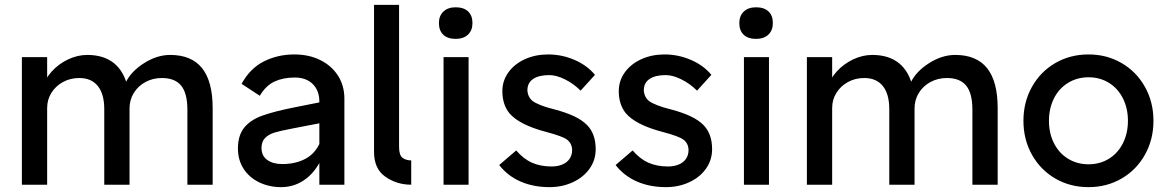

<svg xmlns="http://www.w3.org/2000/svg" viewBox="-20 -760 4806 790"><path d="M70 -525H174V-413L155 -401Q165 -435 193 -466Q221 -497 260 -515.5Q299 -534 339 -534Q407 -534 449 -500Q491 -466 506 -399L490 -403L497 -420Q519 -466 572.5 -500Q626 -534 680 -534Q768 -534 811.5 -479.5Q855 -425 855 -315V0H751V-309Q751 -376 725.5 -407.5Q700 -439 646 -439Q609 -439 578.5 -422.5Q548 -406 530.5 -377.5Q513 -349 513 -314V0H409V-311Q409 -373 382.5 -406Q356 -439 306 -439Q269 -439 239 -422.5Q209 -406 191.5 -378Q174 -350 174 -316V0H70Z M1193 -441Q1145 -441 1109.5 -424.5Q1074 -408 1049 -366L974 -415Q1009 -479 1066 -507.5Q1123 -536 1191 -536Q1251 -536 1297.5 -513Q1344 -490 1370.5 -449Q1397 -408 1397 -354V0H1294V-342Q1294 -387 1267 -414Q1240 -441 1193 -441ZM959 -149Q959 -203 985 -235Q1011 -267 1060 -284.5Q1109 -302 1195 -319L1341 -348L1332 -260L1182 -231Q1134 -222 1109.5 -214.5Q1085 -207 1070.5 -192Q1056 -177 1056 -151Q1056 -119 1079.5 -102Q1103 -85 1141 -85Q1196 -85 1236.5 -106.5Q1277 -128 1297 -174L1313 -130Q1287 -62 1241 -26Q1195 10 1137 10Q1087 10 1046 -10Q1005 -30 982 -66Q959 -102 959 -149Z M1519 -740H1622V-156Q1622 -121 1636.5 -110.5Q1651 -100 1672 -100V0Q1613 0 1566 -32.5Q1519 -65 1519 -135Z M1805 -525H1908V0H1805ZM1786 -665Q1786 -695 1804.5 -712.5Q1823 -730 1855 -730Q1888 -730 1906 -713Q1924 -696 1924 -665Q1924 -635 1905.5 -617.5Q1887 -600 1855 -600Q1822 -600 1804 -617Q1786 -634 1786 -665Z M2034 -81 2104 -141Q2134 -106 2169 -90.5Q2204 -75 2250 -75Q2274 -75 2293.5 -83Q2313 -91 2323.5 -106.5Q2334 -122 2334 -142Q2334 -168 2315 -184Q2305 -192 2283.5 -200Q2262 -208 2228 -217Q2117 -246 2076 -294Q2047 -330 2047 -385Q2047 -428 2072 -462.5Q2097 -497 2140 -516.5Q2183 -536 2235 -536Q2292 -536 2344 -513.5Q2396 -491 2428 -452L2369 -387Q2340 -416 2304.5 -433.5Q2269 -451 2240 -451Q2197 -451 2173.5 -435Q2150 -419 2150 -388Q2152 -360 2172 -344Q2183 -336 2205.5 -327Q2228 -318 2261 -310Q2310 -297 2342.5 -281.5Q2375 -266 2395 -246Q2431 -210 2431 -146Q2431 -101 2405.5 -65.5Q2380 -30 2336.5 -10Q2293 10 2241 10Q2175 10 2122 -13Q2069 -36 2034 -81Z M2513 -81 2583 -141Q2613 -106 2648 -90.5Q2683 -75 2729 -75Q2753 -75 2772.5 -83Q2792 -91 2802.5 -106.5Q2813 -122 2813 -142Q2813 -168 2794 -184Q2784 -192 2762.5 -200Q2741 -208 2707 -217Q2596 -246 2555 -294Q2526 -330 2526 -385Q2526 -428 2551 -462.5Q2576 -497 2619 -516.5Q2662 -536 2714 -536Q2771 -536 2823 -513.5Q2875 -491 2907 -452L2848 -387Q2819 -416 2783.5 -433.5Q2748 -451 2719 -451Q2676 -451 2652.5 -435Q2629 -419 2629 -388Q2631 -360 2651 -344Q2662 -336 2684.5 -327Q2707 -318 2740 -310Q2789 -297 2821.5 -281.5Q2854 -266 2874 -246Q2910 -210 2910 -146Q2910 -101 2884.5 -65.5Q2859 -30 2815.5 -10Q2772 10 2720 10Q2654 10 2601 -13Q2548 -36 2513 -81Z M3041 -525H3144V0H3041ZM3022 -665Q3022 -695 3040.5 -712.5Q3059 -730 3091 -730Q3124 -730 3142 -713Q3160 -696 3160 -665Q3160 -635 3141.5 -617.5Q3123 -600 3091 -600Q3058 -600 3040 -617Q3022 -634 3022 -665Z M3300 -525H3404V-413L3385 -401Q3395 -435 3423 -466Q3451 -497 3490 -515.5Q3529 -534 3569 -534Q3637 -534 3679 -500Q3721 -466 3736 -399L3720 -403L3727 -420Q3749 -466 3802.5 -500Q3856 -534 3910 -534Q3998 -534 4041.5 -479.5Q4085 -425 4085 -315V0H3981V-309Q3981 -376 3955.5 -407.5Q3930 -439 3876 -439Q3839 -439 3808.5 -422.5Q3778 -406 3760.5 -377.5Q3743 -349 3743 -314V0H3639V-311Q3639 -373 3612.5 -406Q3586 -439 3536 -439Q3499 -439 3469 -422.5Q3439 -406 3421.5 -378Q3404 -350 3404 -316V0H3300Z M4191 -263Q4191 -340 4226 -402.5Q4261 -465 4322 -500.5Q4383 -536 4459 -536Q4534 -536 4595 -500.5Q4656 -465 4691 -402.5Q4726 -340 4726 -263Q4726 -186 4691 -123.5Q4656 -61 4595 -25.5Q4534 10 4459 10Q4383 10 4322 -25.5Q4261 -61 4226 -123.5Q4191 -186 4191 -263ZM4621 -263Q4621 -314 4600.5 -355Q4580 -396 4543 -419Q4506 -442 4459 -442Q4412 -442 4374.5 -419Q4337 -396 4316.5 -355Q4296 -314 4296 -263Q4296 -212 4316.5 -171Q4337 -130 4374.5 -107Q4412 -84 4459 -84Q4506 -84 4543 -107Q4580 -130 4600.5 -171Q4621 -212 4621 -263Z"/></svg>

Font: Easer Grotesk Variable
Style: Regular
Weight: 400
Designer: Boardeaser, Bonnie Shaver-Troup, Thomas Jockin
Foundry: Lexend
Version: Version 1.001;Glyphs 3.1.2 (3151)